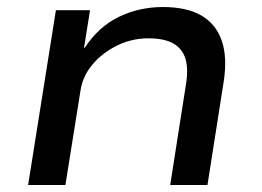

<svg xmlns="http://www.w3.org/2000/svg" viewBox="-20 -526 746 546"><path d="M60 0 139 -497H236L219 -390H221Q260 -450 318 -478Q376 -506 443 -506Q511 -506 552.5 -482Q594 -458 610.5 -410.5Q627 -363 616 -293L570 0H464L509 -287Q516 -330 507.5 -358.5Q499 -387 473.5 -402Q448 -417 402 -417Q354 -417 312 -396Q270 -375 242.5 -342Q215 -309 209 -269L166 0Z"/></svg>

Font: Nunito Sans 7pt SemiExpanded Medium
Style: Italic
Weight: 500
Width: 6
Italic angle: -9°
Designer: Vernon Adams
Foundry: Vernon Adams
Version: Version 3.101;gftools[0.9.27]